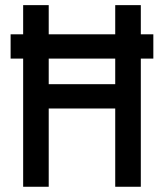

<svg xmlns="http://www.w3.org/2000/svg" viewBox="-20 -713 626 733"><path d="M20.5 -489.3V-582H565.4V-489.3ZM419.9 0V-693.4H517.6V0ZM68.4 0V-693.4H166V0ZM88.9 -298.8V-391.6H499.5V-298.8Z"/></svg>

Font: Cascadia Code PL
Style: Regular
Weight: 400
Monospace: yes
Designer: Aaron Bell
Foundry: Saja Typeworks
Version: Version 2102.003